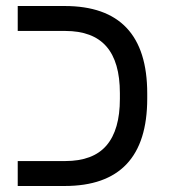

<svg xmlns="http://www.w3.org/2000/svg" viewBox="-20 -619 565 639"><path d="M470 -291Q470 0 195 0H39V-83H197Q290 -83 334.5 -135Q379 -187 379 -290V-309Q379 -413 334 -464.5Q289 -516 197 -516H39V-599H195Q470 -599 470 -308Z"/></svg>

Font: Noto Sans Hebrew Droid
Style: Regular
Weight: 400
Designer: Monotype Design Team
Foundry: Monotype Imaging Inc.
Version: Version 1.100